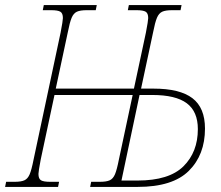

<svg xmlns="http://www.w3.org/2000/svg" viewBox="-41 -734 867 754"><path d="M-17 -20H16Q42 -20 55 -26Q68 -32 75.5 -49.5Q83 -67 91 -108L197 -606Q206 -653 206 -663Q206 -682 196 -688Q186 -694 160 -694H127L131 -714H339L335 -694H300Q274 -694 261 -688Q248 -682 240.5 -664.5Q233 -647 225 -606L178 -386H485L532 -606Q541 -653 541 -663Q541 -682 531 -688Q521 -694 495 -694H461L465 -714H672L668 -694H635Q609 -694 596 -688Q583 -682 575.5 -664.5Q568 -647 560 -606L513 -386H562Q665 -386 714.5 -348.5Q764 -311 764 -229Q764 -126 700.5 -63Q637 0 500 0H313L317 -20H351Q377 -20 390 -26Q403 -32 410.5 -49.5Q418 -67 426 -108L480 -361H173L119 -108Q110 -61 110 -51Q110 -32 120 -26Q130 -20 156 -20H191L187 0H-21ZM499 -25Q623 -25 679.5 -81Q736 -137 736 -227Q736 -296 692.5 -328.5Q649 -361 557 -361H507L436 -25Z"/></svg>

Font: Noto Serif NarrowThin
Style: Italic
Weight: 250
Width: 4
Italic angle: -12°
Designer: Monotype Design Team
Foundry: Monotype Imaging Inc.
Version: Version 1.001